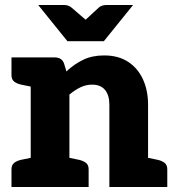

<svg xmlns="http://www.w3.org/2000/svg" viewBox="-20 -749 710 769"><path d="M103 0V-519H199Q229 -519 237 -493L246 -463Q277 -492 313 -509.5Q349 -527 397 -527Q454 -527 493 -501.5Q532 -476 552.5 -431.5Q573 -387 573 -330V0H418V-330Q418 -368 400.5 -389Q383 -410 349 -410Q324 -410 301.5 -399Q279 -388 258 -370V0ZM26 0V-71Q26 -88 36.5 -96.5Q47 -105 65 -109L109 -118L123 0ZM238 0 252 -118 296 -109Q314 -105 324.5 -96.5Q335 -88 335 -71V0ZM553 0 567 -118 611 -109Q629 -105 639.5 -96.5Q650 -88 650 -71V0ZM123 -519 109 -401 65 -410Q47 -414 36.5 -422.5Q26 -431 26 -448V-519ZM513 -729 396 -584H250L133 -729H236Q254 -729 266 -719L323 -670L376 -719Q380 -723 388.5 -726Q397 -729 406 -729Z"/></svg>

Font: Aleo Black
Style: Regular
Weight: 900
Designer: Alessio Laiso
Foundry: Alessio Laiso
Version: Version 2.001;gftools[0.9.29]